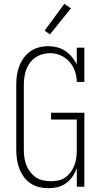

<svg xmlns="http://www.w3.org/2000/svg" viewBox="-20 -987 540 1015"><path d="M236 8Q211 8 186.5 2Q162 -4 141 -18Q120 -32 105.5 -52.5Q91 -73 82 -96.5Q73 -120 69.5 -145Q66 -170 66 -195V-540Q66 -565 69.5 -589.5Q73 -614 82 -637.5Q91 -661 105.5 -681Q120 -701 140.5 -715.5Q161 -730 185.5 -736.5Q210 -743 235 -743Q258 -743 281.5 -737Q305 -731 324.5 -718Q344 -705 359.5 -686.5Q375 -668 386 -647V-735H426V-554H386Q386 -583 376 -611Q366 -639 347 -660.5Q328 -682 301 -694Q274 -706 245 -706Q225 -706 205 -700.5Q185 -695 168 -683.5Q151 -672 138.5 -655.5Q126 -639 119 -620Q112 -601 109 -580.5Q106 -560 106 -540V-195Q106 -174 109 -153.5Q112 -133 119.5 -113.5Q127 -94 140 -77.5Q153 -61 170 -49.5Q187 -38 207.5 -33.5Q228 -29 249 -29Q270 -29 290 -33.5Q310 -38 326.5 -50Q343 -62 355 -79Q367 -96 374 -115Q381 -134 383.5 -154.5Q386 -175 386 -195V-355H250V-391H426V0H386V-99Q378 -75 364 -54.5Q350 -34 330 -19Q310 -4 285.5 2Q261 8 236 8ZM244 -805 216 -825 320 -967 355 -943Z"/></svg>

Font: Iosevka Curly Slab Extralight
Style: Regular
Weight: 200
Monospace: yes
Designer: Belleve Invis
Foundry: Belleve Invis
Version: Version 22.1.2; ttfautohint (v1.8.4)